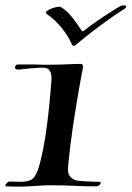

<svg xmlns="http://www.w3.org/2000/svg" viewBox="-37 -694 490 715"><path d="M24 1Q16 1 7 0.5Q-2 0 -13 0H-14Q-17 0 -17 -3Q-17 -7 -11.5 -12.5Q-6 -18 -2 -18Q11 -18 21 -17.5Q31 -17 40 -17Q65 -17 79 -24.5Q93 -32 103 -58.5Q113 -85 124 -141Q132 -181 138 -228Q144 -275 148 -317.5Q152 -360 154 -387Q155 -397 154.5 -409.5Q154 -422 147.5 -432Q141 -442 122 -442Q104 -442 77 -439.5Q50 -437 35 -435H30Q19 -435 19 -443Q19 -447 22 -450.5Q25 -454 29 -454Q35 -454 48.5 -454Q62 -454 75 -454Q88 -454 92 -454Q106 -453 120.5 -453Q135 -453 149 -453Q183 -453 213 -454.5Q243 -456 262 -456H263Q272 -456 272 -447Q272 -444 271.5 -440.5Q271 -437 270 -433Q258 -369 245.5 -293Q233 -217 225 -152Q224 -140 221.5 -120.5Q219 -101 217.5 -84.5Q216 -68 216 -63Q216 -43 227 -33.5Q238 -24 248 -22Q259 -20 276 -19Q293 -18 308.5 -17.5Q324 -17 332 -17H333Q338 -17 338 -13Q338 -9 333 -4.5Q328 0 322 0Q280 0 240 -2Q200 -4 159 -4Q149 -4 138.5 -4Q128 -4 117 -3Q97 -2 77 -0.5Q57 1 24 1ZM237 -523Q234 -523 231 -528Q219 -557 194 -588.5Q169 -620 137 -642Q131 -647 136.5 -652Q142 -657 153 -661.5Q164 -666 174.5 -668Q185 -670 189 -668Q212 -655 233 -628Q254 -601 267 -580Q270 -576 275 -579Q297 -597 325.5 -616.5Q354 -636 378.5 -651.5Q403 -667 411 -671Q417 -674 424 -674Q433 -674 433 -669Q431 -663 422 -658Q396 -642 363.5 -618.5Q331 -595 300.5 -571.5Q270 -548 248 -529Q242 -523 237 -523Z"/></svg>

Font: Tapestry
Style: Regular
Weight: 400
Designer: Robert E. Leuschke
Foundry: Robert E. Leuschke
Version: Version 1.010; ttfautohint (v1.8.4.7-5d5b)